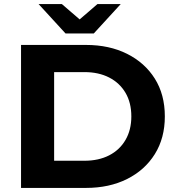

<svg xmlns="http://www.w3.org/2000/svg" viewBox="-20 -920 866 940"><path d="M83 0V-700H401Q515 -700 602 -656.5Q689 -613 738 -535Q787 -457 787 -350Q787 -244 738 -165.5Q689 -87 602 -43.5Q515 0 401 0ZM245 -133H393Q463 -133 514.5 -159.5Q566 -186 594.5 -235Q623 -284 623 -350Q623 -417 594.5 -465.5Q566 -514 514.5 -540.5Q463 -567 393 -567H245ZM301 -756 169 -900H283L421 -781H319L457 -900H571L439 -756Z"/></svg>

Font: MOST Montserrat
Style: Bold
Weight: 700
Designer: Julieta Ulanovsky
Foundry: Julieta Ulanovsky
Version: Version 8.000;March 11, 2024;FontCreator 15.0.0.2926 64-bit